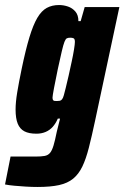

<svg xmlns="http://www.w3.org/2000/svg" viewBox="-54 -538 495 764"><path d="M96 206Q73 206 48.5 204.5Q24 203 2.5 201Q-19 199 -34 196L-12 85Q5 85 21 85Q37 85 53.5 85Q70 85 86 85Q110 85 123.5 82.5Q137 80 145 70.5Q153 61 159 41Q165 21 172 -14Q176 -31 180 -46Q184 -61 185 -66H176Q168 -47 156 -33.5Q144 -20 127.5 -13Q111 -6 91 -6Q61 -6 43 -15.5Q25 -25 16.5 -46Q8 -67 8 -102Q8 -131 14.5 -170.5Q21 -210 32 -263Q48 -340 63 -389.5Q78 -439 94.5 -467Q111 -495 132 -506.5Q153 -518 181 -518Q199 -518 216.5 -512Q234 -506 246 -492Q258 -478 258 -454H267L283 -510H421L324 -56Q311 5 299.5 50Q288 95 273.5 125Q259 155 237 173Q215 191 181 198.5Q147 206 96 206ZM172 -136Q179 -136 184 -137Q189 -138 193 -143Q197 -148 200 -159Q202 -167 207.5 -188Q213 -209 219 -236.5Q225 -264 231 -291.5Q237 -319 240.5 -341Q244 -363 244 -371Q244 -383 239 -385.5Q234 -388 226 -388Q217 -388 212 -385.5Q207 -383 202.5 -371.5Q198 -360 192 -334.5Q186 -309 176 -263Q167 -220 161 -188Q155 -156 155 -150Q155 -143 157 -140Q159 -137 163 -136.5Q167 -136 172 -136Z"/></svg>

Font: Saira Condensed Black
Style: Italic
Weight: 900
Width: 3
Italic angle: -12°
Designer: Hector Gatti with collaboration of the Omnibus-Type team
Foundry: Omnibus-Type
Version: Version 1.101